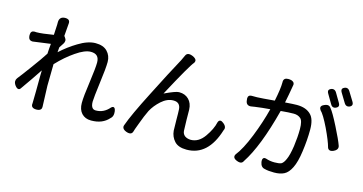

<svg xmlns="http://www.w3.org/2000/svg" viewBox="-88 -1212 3176 1682"><g transform="rotate(15 1500.0 -370.5)"><path d="M793 41Q792 41 790 41Q737.3 41 705.1 6.8Q673.8 -27.3 673.8 -86.9Q673.8 -146.5 693.4 -281.2Q711.9 -415 711.9 -462.9Q711.9 -502 692.9 -521Q673.8 -540 635.7 -540Q581.1 -540 501 -484.4Q421.9 -430.7 346.7 -350.6L343.8 -154.3Q350.6 36.1 350.6 37.1Q350.6 51.8 341.8 60.5Q330.1 72.3 303.7 72.3Q277.3 72.3 265.6 60.5Q256.8 51.8 256.8 36.1Q256.8 33.2 257.8 31.2Q258.8 17.6 259.8 -83L260.7 -228.5L261.7 -264.6V-271.5Q201.2 -179.7 127 -75.2Q118.2 -60.5 106.4 -60.5Q91.8 -60.5 75.2 -82Q60.5 -102.5 60.5 -119.1Q60.5 -135.7 70.3 -148.4Q96.7 -180.7 166 -275.4Q236.3 -370.1 271.5 -425.8L274.4 -473.6L278.3 -516.6L120.1 -495.1Q116.2 -495.1 113.3 -495.1Q99.6 -495.1 89.8 -504.4Q80.1 -513.7 78.1 -537.1Q78.1 -541 78.1 -544.9Q78.1 -564.5 86.9 -573.7Q95.7 -583 112.3 -583Q120.1 -582 129.9 -582Q179.7 -582 283.2 -599.6Q288.1 -674.8 288.1 -692.9Q288.1 -710.9 288.1 -714.8Q288.1 -741.2 301.8 -754.9Q315.4 -768.6 341.8 -768.6Q364.3 -768.6 376 -757.8Q383.8 -749 383.8 -735.4Q383.8 -733.4 374 -614.3L380.9 -605.5Q393.6 -589.8 393.6 -575.7Q393.6 -561.5 384.8 -547.9L357.4 -505.9L353.5 -460.9Q422.9 -524.4 501 -571.3Q586.9 -624 656.2 -624Q726.6 -624 762.7 -586.9Q799.8 -548.8 799.8 -491.7Q799.8 -434.6 781.2 -296.9Q763.7 -162.1 762.7 -123Q762.7 -82 779.3 -65.4Q790 -54.7 809.6 -54.7Q880.9 -54.7 931.6 -114.3Q931.6 -115.2 932.6 -115.2Q942.4 -124 949.2 -124Q966.8 -124 971.7 -90.8Q972.7 -81.1 972.7 -72.3Q972.7 -41 951.2 -23.4Q894.5 41 793 41Z M1440.4 -721.7Q1450.2 -743.2 1472.7 -743.2Q1487.3 -743.2 1504.4 -735.8Q1521.5 -728.5 1530.8 -719.2Q1540 -710 1540 -700.7Q1540 -691.4 1534.2 -681.6Q1502 -646.5 1343.8 -351.6Q1443.4 -398.4 1471.7 -398.4Q1473.6 -398.4 1475.6 -398.4Q1528.3 -398.4 1562 -364.7Q1595.7 -331.1 1597.7 -272.5Q1598.6 -249 1598.6 -181.6Q1599.6 -114.3 1601.6 -83Q1603.5 -54.7 1624 -38.1Q1645.5 -22.5 1677.7 -21.5Q1750 -21.5 1801.3 -94.2Q1852.5 -167 1866.2 -230.5Q1873 -251 1888.7 -251Q1900.4 -251 1917 -237.3Q1941.4 -217.8 1941.4 -197.3Q1941.4 -187.5 1935.5 -176.8Q1859.4 71.3 1665 71.3Q1589.8 71.3 1554.7 32.7Q1519.5 -5.9 1514.6 -60.5Q1513.7 -89.8 1512.7 -155.3Q1512.7 -222.7 1510.7 -252.9Q1508.8 -283.2 1492.7 -299.3Q1476.6 -315.4 1445.3 -315.4Q1444.3 -315.4 1443.4 -315.4Q1388.7 -315.4 1335.9 -268.6Q1285.2 -222.7 1256.8 -169.9Q1230.5 -116.2 1204.1 -43Q1176.8 28.3 1175.8 37.1Q1168.9 62.5 1143.6 62.5Q1131.8 62.5 1115.7 56.6Q1099.6 50.8 1089.8 41Q1080.1 31.2 1080.1 19.5Q1080.1 12.7 1083 4.9Q1118.2 -95.7 1232.4 -318.4Q1345.7 -542 1418 -673.8Z M2325.2 -714.8Q2325.2 -719.7 2325.2 -723.6Q2327.1 -757.8 2367.2 -757.8Q2401.4 -757.8 2415 -743.2Q2423.8 -735.4 2423.8 -721.7Q2423.8 -717.8 2418.9 -693.4Q2409.2 -633.8 2392.6 -551.8Q2469.7 -557.6 2499 -557.6Q2583 -557.6 2627 -512.7Q2667 -473.6 2667 -378.4Q2667 -283.2 2652.3 -179.7Q2638.7 -79.1 2611.3 -24.4Q2585 29.3 2548.3 47.9Q2511.7 66.4 2458 66.4Q2404.3 66.4 2372.1 57.6Q2335.9 51.8 2328.1 5.9Q2327.1 -1 2327.1 -6.8Q2327.1 -22.5 2333.5 -28.8Q2339.8 -35.2 2348.6 -35.2Q2354.5 -35.2 2360.4 -33.2Q2396.5 -20.5 2438.5 -20.5Q2480.5 -20.5 2500 -29.3Q2519.5 -40 2536.1 -78.1Q2554.7 -117.2 2567.4 -202.1Q2579.1 -287.1 2579.1 -359.4Q2579.1 -435.5 2553.7 -456.1Q2529.3 -476.6 2492.2 -476.6Q2448.2 -476.6 2375 -469.7Q2286.1 -127 2177.7 37.1Q2168 58.6 2146.5 58.6Q2133.8 58.6 2117.2 51.8Q2085.9 39.1 2085.9 18.6Q2085.9 9.8 2091.8 0Q2143.6 -64.5 2198.2 -201.2Q2252 -336.9 2283.2 -460.9Q2209 -455.1 2147.5 -446.3L2116.2 -441.4Q2111.3 -440.4 2106.4 -440.4Q2087.9 -440.4 2077.1 -451.2Q2066.4 -461.9 2064.5 -482.4Q2062.5 -496.1 2062.5 -500Q2062.5 -515.6 2070.8 -523.9Q2079.1 -532.2 2094.7 -532.2Q2095.7 -532.2 2096.7 -532.2H2144.5Q2180.7 -533.2 2301.8 -543.9Q2325.2 -657.2 2325.2 -714.8ZM2702.1 -588.9Q2702.1 -607.4 2731.4 -619.1Q2745.1 -626 2758.8 -626Q2777.3 -626 2790 -607.4Q2816.4 -576.2 2872.6 -465.3Q2928.7 -354.5 2944.3 -308.6Q2947.3 -300.8 2947.3 -293Q2947.3 -268.6 2914.1 -252.9Q2899.4 -246.1 2887.7 -246.1Q2866.2 -246.1 2858.4 -268.6Q2858.4 -269.5 2858.4 -269.5Q2844.7 -322.3 2793.9 -429.7Q2741.2 -538.1 2710 -567.4Q2710 -568.4 2710 -568.4Q2702.1 -579.1 2702.1 -588.9ZM2767.6 -773.4Q2788.1 -773.4 2800.8 -752L2848.6 -670.9Q2856.4 -658.2 2856.4 -648.4Q2856.4 -638.7 2850.1 -632.8Q2843.8 -627 2835 -623Q2826.2 -619.1 2818.4 -619.1Q2798.8 -619.1 2787.1 -640.6L2738.3 -723.6Q2730.5 -736.3 2730.5 -745.6Q2730.5 -754.9 2736.8 -760.7Q2743.2 -766.6 2751.5 -770Q2759.8 -773.4 2767.6 -773.4ZM2878.9 -814.5Q2898.4 -814.5 2911.1 -793L2960.9 -711.9Q2968.8 -699.2 2968.8 -689.5Q2968.8 -672.9 2949.2 -664.1Q2939.5 -660.2 2931.6 -660.2Q2912.1 -660.2 2899.4 -681.6L2849.6 -763.7Q2841.8 -776.4 2841.8 -786.1Q2841.8 -795.9 2847.7 -801.3Q2853.5 -806.6 2862.3 -810.5Q2871.1 -814.5 2878.9 -814.5Z"/></g></svg>

Font: TaiwanPearl
Style: Regular
Weight: 400
Version: Version 2.102